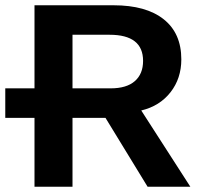

<svg xmlns="http://www.w3.org/2000/svg" viewBox="-20 -708 762 728"><path d="M539.6 0 379.9 -261.2H254.9V0H110.8V-261.2H0V-373H110.8V-688H410.6Q533.7 -688 600.6 -635Q667.5 -582 667.5 -482.9Q667.5 -410.6 626.5 -358.2Q585.4 -305.7 515.6 -289.1L701.7 0ZM522.5 -477.1Q522.5 -576.2 395.5 -576.2H254.9V-373H399.4Q460 -373 491.2 -400.4Q522.5 -427.7 522.5 -477.1Z"/></svg>

Font: Liberation Sans
Style: Bold
Weight: 700
Designer: Steve Matteson
Foundry: Ascender Corporation
Version: Version 2.1.5